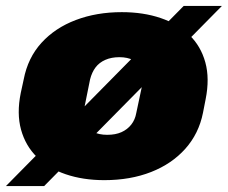

<svg xmlns="http://www.w3.org/2000/svg" viewBox="-47 -597 769 648"><path d="M305 11Q233 11 174.5 -9Q116 -29 77.5 -67Q39 -105 24 -159.5Q9 -214 23 -283L33 -329Q47 -402 93 -452.5Q139 -503 209 -529.5Q279 -556 364 -556Q437 -556 495.5 -536Q554 -516 592.5 -478.5Q631 -441 646 -386.5Q661 -332 647 -262L638 -216Q624 -146 578.5 -95Q533 -44 463 -16.5Q393 11 305 11ZM315 -142Q343 -142 363 -151Q383 -160 396 -176.5Q409 -193 413 -216L434 -315Q440 -345 431.5 -364.5Q423 -384 403 -394Q383 -404 356 -404Q329 -404 308.5 -395Q288 -386 275.5 -369.5Q263 -353 257 -329L237 -230Q231 -201 239.5 -181.5Q248 -162 267.5 -152Q287 -142 315 -142ZM-27 31 573 -577H702L102 31Z"/></svg>

Font: Hubot Sans Condensed ExtraLight Black
Style: Italic
Weight: 900
Italic angle: -12.0243°
Version: Version 2.000